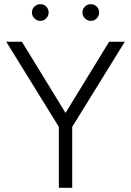

<svg xmlns="http://www.w3.org/2000/svg" viewBox="-20 -900 628 920"><path d="M326 -292 275 -328 503 -700H578ZM262 0V-336H326V0ZM262 -292 10 -700H85L313 -328ZM415 -800Q399 -800 387 -812Q375 -824 375 -840Q375 -857 387 -868.5Q399 -880 415 -880Q432 -880 443.5 -868.5Q455 -857 455 -840Q455 -824 443.5 -812Q432 -800 415 -800ZM173 -800Q157 -800 145 -812Q133 -824 133 -840Q133 -857 145 -868.5Q157 -880 173 -880Q190 -880 201.5 -868.5Q213 -857 213 -840Q213 -824 201.5 -812Q190 -800 173 -800Z"/></svg>

Font: Figtree Light
Style: Regular
Weight: 300
Designer: Erik Kennedy
Foundry: Erik Kennedy
Version: Version 2.001;gftools[0.9.30]